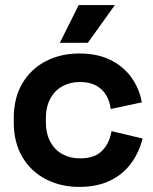

<svg xmlns="http://www.w3.org/2000/svg" viewBox="-20 -720 602 754"><path d="M34 -241V-255Q34 -336 68 -393Q102 -450 160.5 -480Q219 -510 291 -510Q362 -510 413 -485Q464 -460 495.5 -416.5Q527 -373 537 -318L415 -292Q411 -322 397 -346Q383 -370 357.5 -384Q332 -398 294 -398Q256 -398 225.5 -381.5Q195 -365 177.5 -332.5Q160 -300 160 -253V-243Q160 -196 177.5 -163.5Q195 -131 225.5 -114.5Q256 -98 294 -98Q351 -98 380.5 -127.5Q410 -157 418 -205L540 -176Q527 -123 495.5 -79.5Q464 -36 413 -11Q362 14 291 14Q219 14 160.5 -16Q102 -46 68 -103Q34 -160 34 -241ZM215 -552 289 -700H431L325 -552Z"/></svg>

Font: Space Grotesk Frontify
Style: Bold
Weight: 700
Designer: Florian Karsten
Version: Version 2.000